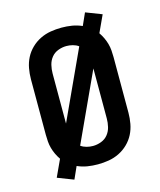

<svg xmlns="http://www.w3.org/2000/svg" viewBox="-123 -877 847 1019"><g transform="rotate(-15 300.0 -367.5)"><path d="M158 54 70 20 113 -73Q102 -89 94 -106Q86 -123 81 -141Q76 -159 74.5 -178Q73 -197 73 -215V-520Q73 -550 78.5 -580Q84 -610 97.5 -636.5Q111 -663 133 -684.5Q155 -706 182.5 -719.5Q210 -733 240 -738Q270 -743 300 -743Q329 -743 357 -738.5Q385 -734 412 -722L442 -789L530 -755L487 -662Q498 -646 506 -629Q514 -612 519 -594Q524 -576 525.5 -557Q527 -538 527 -520V-215Q527 -185 521.5 -155Q516 -125 502.5 -98.5Q489 -72 467 -50.5Q445 -29 417.5 -15.5Q390 -2 360 3Q330 8 300 8Q271 8 243 3.5Q215 -1 188 -13ZM192 -245 366 -623Q352 -633 334.5 -637.5Q317 -642 300 -642Q277 -642 254.5 -633.5Q232 -625 217.5 -607Q203 -589 197.5 -566Q192 -543 192 -520ZM300 -93Q323 -93 345.5 -101.5Q368 -110 382.5 -128Q397 -146 402.5 -169Q408 -192 408 -215V-490L234 -112Q248 -102 265.5 -97.5Q283 -93 300 -93Z"/></g></svg>

Font: Iosevka Book
Style: Bold
Weight: 700
Designer: Belleve Invis
Foundry: Belleve Invis
Version: Version 28.0.7; ttfautohint (v1.8.3)